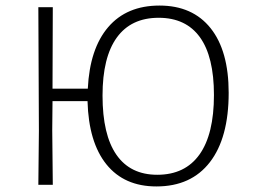

<svg xmlns="http://www.w3.org/2000/svg" viewBox="-20 -665 911 691"><path d="M170 -639 169 -346H296Q303 -490 369.5 -567.5Q436 -645 554 -645Q673 -645 738 -563.5Q803 -482 803 -331Q803 -169 735.5 -81.5Q668 6 543 6Q427 6 363 -73.5Q299 -153 295 -301H169L168 -197L170 0H118L120 -194L118 -639ZM551 -601Q452 -601 400.5 -530Q349 -459 349 -321Q349 -180 399 -108Q449 -36 546 -36Q646 -36 698 -109Q750 -182 750 -323Q750 -461 699.5 -531Q649 -601 551 -601Z"/></svg>

Font: Alegreya Sans Light
Style: Regular
Weight: 300
Designer: Juan Pablo del Peral
Foundry: Huerta Tipografica
Version: Version 2.007